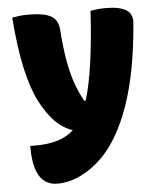

<svg xmlns="http://www.w3.org/2000/svg" viewBox="-53 -600 707 847"><g transform="rotate(-5 300.0 -177.0)"><path d="M105 -554Q173 -554 204 -536.5Q235 -519 238 -476Q244 -394 254.5 -335.5Q265 -277 280.5 -233.5Q296 -190 317 -154H323Q363 -282 379 -547Q396 -550 411 -551.5Q426 -553 448 -553Q508 -553 537.5 -534.5Q567 -516 562 -472Q545 -262 495.5 -118.5Q446 25 369 104Q323 150 271 175Q219 200 168 200Q127 200 101 174Q82 154 72 118.5Q62 83 62 28V24H87Q140 24 182.5 11.5Q225 -1 255 -29Q209 -45 175 -81Q141 -117 112.5 -172.5Q84 -228 63.5 -318Q43 -408 32 -547Q49 -550 65 -552Q81 -554 105 -554Z"/></g></svg>

Font: Recursive Mn Csl St Blk
Style: Regular
Weight: 900
Monospace: yes
Version: Version 1.079;hotconv 1.0.112;makeotfexe 2.5.65598; ttfautoh